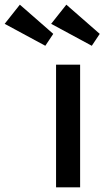

<svg xmlns="http://www.w3.org/2000/svg" viewBox="-170 -802 447 822"><path d="M70 0V-525H173V0ZM223 -606 49 -700 114 -782 257 -657ZM-85 -782 58 -657 24 -606 -150 -700Z"/></svg>

Font: Mach
Style: Regular
Weight: 400
Version: Version 1.002